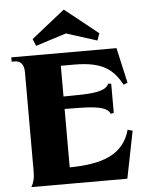

<svg xmlns="http://www.w3.org/2000/svg" viewBox="-62 -1009 808 1058"><g transform="rotate(-5 342.0 -479.5)"><path d="M68 0H599L651 -261L624 -269C586 -128 459 -92 288 -90V-413L365 -412C444 -411 524 -406 539 -364L556 -368V-529L539 -531C524 -489 444 -484 365 -483L288 -482V-652H362C524 -652 577 -601 624 -518L646 -527L602 -722H20V-698H36C70 -698 88 -676 88 -634V-84C88 -48 82 -24 68 0ZM162 -773 331 -827 501 -773 515 -812 331 -959 146 -812Z"/></g></svg>

Font: Sinistre Bold
Style: Regular
Weight: 900
Designer: Jules Durand
Foundry: Collletttivo
Version: Version 69.420;Glyphs 3.2 (3217)